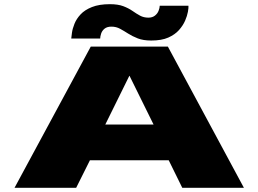

<svg xmlns="http://www.w3.org/2000/svg" viewBox="-20 -899 1235 919"><path d="M49.5 0H344.5L410.5 -132H787.5L852.5 0H1147.5L783.5 -676H414.5ZM484 -303 599 -536H600L715 -303ZM704 -705Q753.5 -705 785.5 -719.2Q817.5 -733.5 836.8 -755.2Q856 -777 866 -800Q876 -823 879.5 -842.8Q883 -862.5 882 -871.5H744.5Q744.5 -861.5 739.2 -847.8Q734 -834 721.5 -824.2Q709 -814.5 690.5 -814.5Q668 -814.5 650.5 -824Q633 -833.5 614 -846.8Q595 -860 569.8 -869.5Q544.5 -879 506 -879Q454.5 -879 420 -865.2Q385.5 -851.5 365.8 -830.2Q346 -809 336.5 -785.2Q327 -761.5 324.5 -742.5Q322 -723.5 321 -714.5H459.5Q459.5 -724 464 -738Q468.5 -752 480.5 -761.8Q492.5 -771.5 513.5 -771.5Q536 -771.5 554.8 -761.2Q573.5 -751 593.5 -738.2Q613.5 -725.5 639.5 -715.2Q665.5 -705 704 -705Z"/></svg>

Font: Anybody ExtraExpanded Black
Style: Regular
Weight: 900
Width: 8
Version: Version 1.113;gftools[0.9.25]